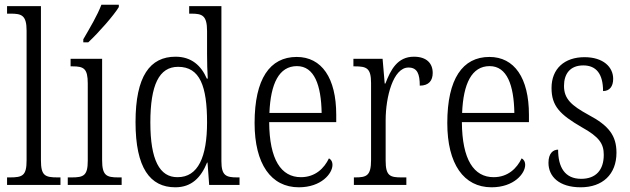

<svg xmlns="http://www.w3.org/2000/svg" viewBox="-20 -786 2678 816"><path d="M10 0H237V-32H226C171 -32 154 -39 154 -105V-760H10V-728H25C71 -728 93 -722 93 -656V-105C93 -39 76 -32 21 -32H10Z M334 -619V-606H355C400 -648 464 -721 485 -756V-766H411C394 -721 363 -669 334 -619ZM268 0H497V-32H483C432 -32 414 -40 414 -106V-536H280V-504H288C336 -504 353 -495 353 -431V-103C353 -39 335 -32 284 -32H268Z M725 10C794 10 834 -31 860 -95H862L869 0H998V-32H988C940 -32 921 -40 921 -101V-760H784V-728H793C839 -728 860 -721 860 -654V-555C860 -521 861 -484 863 -452H859C835 -507 794 -545 726 -545C618 -545 556 -463 556 -267C556 -72 618 10 725 10ZM735 -33C658 -32 619 -107 619 -265C619 -425 656 -502 737 -502C830 -502 860 -419 860 -266C860 -119 822 -33 735 -33Z M1250 10C1346 10 1393 -49 1393 -85C1393 -100 1386 -109 1378 -113C1358 -71 1320 -33 1259 -33C1175 -33 1125 -107 1124 -267H1409V-298C1409 -455 1347 -544 1241 -544C1127 -544 1062 -451 1062 -263C1062 -89 1132 10 1250 10ZM1347 -306H1125C1130 -431 1166 -505 1242 -505C1316 -505 1345 -424 1347 -306Z M1484 0H1707V-32H1687C1638 -32 1619 -38 1619 -103V-275C1619 -374 1651 -499 1716 -499C1754 -499 1764 -471 1764 -422C1803 -422 1819 -444 1819 -476C1819 -517 1793 -545 1739 -545C1669 -545 1640 -489 1618 -431H1615L1606 -536H1482V-504H1487C1538 -504 1557 -497 1557 -433V-106C1557 -39 1538 -32 1489 -32H1484Z M2069 10C2165 10 2212 -49 2212 -85C2212 -100 2205 -109 2197 -113C2177 -71 2139 -33 2078 -33C1994 -33 1944 -107 1943 -267H2228V-298C2228 -455 2166 -544 2060 -544C1946 -544 1881 -451 1881 -263C1881 -89 1951 10 2069 10ZM2166 -306H1944C1949 -431 1985 -505 2061 -505C2135 -505 2164 -424 2166 -306Z M2448 10C2541 10 2600 -45 2600 -137C2600 -209 2568 -252 2481 -298C2408 -338 2377 -366 2377 -421C2377 -471 2402 -508 2459 -508C2514 -508 2543 -472 2543 -399C2571 -399 2586 -419 2586 -451C2586 -501 2544 -543 2464 -543C2379 -543 2324 -494 2324 -412C2324 -335 2360 -299 2453 -245C2527 -204 2546 -175 2546 -128C2546 -64 2513 -26 2450 -26C2380 -26 2352 -76 2352 -150C2331 -150 2311 -135 2311 -94C2311 -36 2356 10 2448 10Z"/></svg>

Font: Noto Serif Devanagari Condensed Light
Style: Regular
Weight: 300
Width: 3
Designer: Universal Thirst, Indian Type Foundry and the Monotype Design Team
Foundry: Monotype Imaging Inc.
Version: Version 2.004